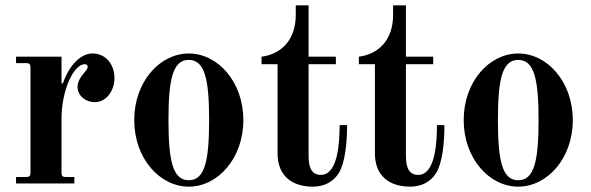

<svg xmlns="http://www.w3.org/2000/svg" viewBox="-20 -686 2210 718"><path d="M40 0H258V-24H226C214 -24 210 -28 210 -40V-241C210 -350 256 -446 297 -446C305 -446 308 -441 308 -436C308 -429 301 -421 294 -413C282 -399 270 -381 270 -361C270 -329 299 -304 335 -304C377 -304 408 -346 408 -394C408 -446 375 -486 326 -486C275 -486 234 -430 215 -374L210 -375V-474H40V-450H78C90 -450 94 -446 94 -434V-40C94 -28 90 -24 78 -24H40Z M610 -237C610 -389 626 -462 686 -462C746 -462 762 -389 762 -237C762 -85 746 -12 686 -12C626 -12 610 -85 610 -237ZM482 -237C482 -93 578 12 686 12C794 12 890 -93 890 -237C890 -381 794 -486 686 -486C578 -486 482 -381 482 -237Z M958 -446H1018V-112C1018 -34 1066 12 1150 12C1194 12 1227 -7 1247 -39C1270 -76 1278 -150 1278 -218H1250C1250 -158 1245 -32 1180 -32C1139 -32 1134 -71 1134 -105V-446H1236V-474H1134V-666H1086V-630C1086 -540 1035 -484 958 -474Z M1322 -446H1382V-112C1382 -34 1430 12 1514 12C1558 12 1591 -7 1611 -39C1634 -76 1642 -150 1642 -218H1614C1614 -158 1609 -32 1544 -32C1503 -32 1498 -71 1498 -105V-446H1600V-474H1498V-666H1450V-630C1450 -540 1399 -484 1322 -474Z M1842 -237C1842 -389 1858 -462 1918 -462C1978 -462 1994 -389 1994 -237C1994 -85 1978 -12 1918 -12C1858 -12 1842 -85 1842 -237ZM1714 -237C1714 -93 1810 12 1918 12C2026 12 2122 -93 2122 -237C2122 -381 2026 -486 1918 -486C1810 -486 1714 -381 1714 -237Z"/></svg>

Font: Old Standard
Style: Bold
Weight: 700
Designer: Alexey Kryukov <alexios@thessalonica.org.ru>
Version: Version 2.0.2